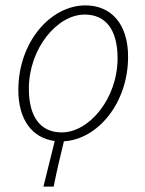

<svg xmlns="http://www.w3.org/2000/svg" viewBox="-20 -512 536 712"><path d="M209 -21C131 -21 87 -77 87 -183C87 -332 192 -458 294 -458C372 -458 416 -402 416 -296C416 -147 311 -21 209 -21ZM141 180H179C192 114 204 67 217 12C341 5 455 -128 455 -302C455 -422 393 -492 297 -492C168 -492 48 -357 48 -178C48 -67 100 0 183 11Z"/></svg>

Font: Source Sans Pro Light
Style: Italic
Weight: 300
Italic angle: -11°
Designer: Paul D. Hunt
Foundry: Adobe Systems Incorporated
Version: Version 3.006;hotconv 1.0.111;makeotfexe 2.5.65597